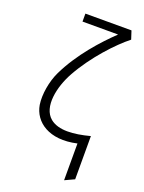

<svg xmlns="http://www.w3.org/2000/svg" viewBox="-167 -778 801 1065"><g transform="rotate(20 233.5 -245.5)"><path d="M407 183V-72C312 -47 225 -40 174 -82C108 -137 135 -264 187 -357C256 -481 364 -596 434 -651L418 -700H146V-653H356C282 -582 178 -469 114 -336C86 -278 72 -197 81 -138C97 -42 193 28 351 -8V209Z"/></g></svg>

Font: Advent Pro
Style: Regular
Weight: 400
Designer: Andreas Kalpakidis
Foundry: Andreas Kalpakidis
Version: Version 2.002 2008